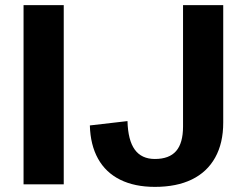

<svg xmlns="http://www.w3.org/2000/svg" viewBox="-20 -720 961 750"><path d="M229 -700V0H72V-700ZM585 10Q506 10 449.5 -18Q393 -46 363 -100Q333 -154 331 -230L478 -247Q480 -172 506.5 -135.5Q533 -99 585 -99Q641 -99 668 -130Q695 -161 695 -226V-700H852V-241Q852 -161 820.5 -104.5Q789 -48 729.5 -19Q670 10 585 10Z"/></svg>

Font: Pathway Extreme 72pt
Style: Bold
Weight: 700
Designer: Eduardo Rodriguez Tunni
Foundry: Eduardo Rodriguez Tunni
Version: Version 1.001;gftools[0.9.26]